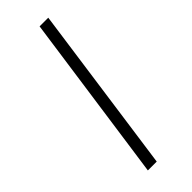

<svg xmlns="http://www.w3.org/2000/svg" viewBox="-230 -710 736 736"><g transform="rotate(-45 138.5 -342.0)"><path d="M221 -684 125 0H77L174 -684Z"/></g></svg>

Font: Fira Sans ExtraLight
Style: Italic
Weight: 275
Italic angle: -8°
Designer: Carrois Corporate & Edenspiekermann AG
Foundry: Carrois Corporate GbR & Edenspiekermann AG
Version: Version 4.203